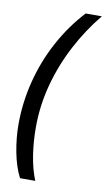

<svg xmlns="http://www.w3.org/2000/svg" viewBox="-97 -765 537 970"><g transform="rotate(10 172.0 -280.5)"><path d="M79 158Q52 106 38 33.5Q24 -39 24 -109Q24 -221 52 -331Q80 -441 133.5 -540Q187 -639 261 -719H344Q275 -635 223 -536Q171 -437 142 -329Q113 -221 113 -109Q113 -37 123.5 32Q134 101 157 158Z"/></g></svg>

Font: Noto Sans Condensed Medium
Style: Italic
Weight: 500
Width: 3
Italic angle: -12°
Designer: Monotype Design Team
Foundry: Monotype Imaging Inc.
Version: Version 2.013; ttfautohint (v1.8.4.7-5d5b)